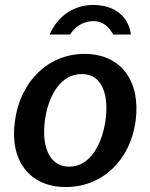

<svg xmlns="http://www.w3.org/2000/svg" viewBox="-20 -743 605 773"><path d="M180 -604H262C282 -636 316 -658 356 -658C398 -658 421 -630 436 -604H507C497 -681 437 -723 355 -723C273 -723 210 -674 180 -604ZM245 10C394 10 505 -100 526 -256C547 -413 470 -526 320 -526C175 -526 61 -416 40 -255C18 -99 97 10 245 10ZM259 -72C171 -72 148 -166 161 -260C174 -354 222 -445 309 -445C395 -445 418 -355 405 -260C392 -166 345 -72 259 -72Z"/></svg>

Font: United Sans SemiBold
Style: Italic
Weight: 600
Italic angle: -8°
Designer: Pablo Impallari, Rodrigo Fuenzalida (Modified by Dan O. Williams)
Version: Version 1.000;PS 001.000;hotconv 1.0.88;makeotf.lib2.5.64775